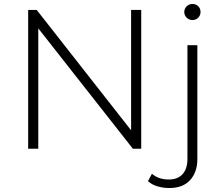

<svg xmlns="http://www.w3.org/2000/svg" viewBox="-20 -750 1121 968"><path d="M122 0V-700H165L641 -93V-700H692V0H650L173 -607V0ZM834 198Q803 198 774 189.5Q745 181 726 163L746 126Q779 155 831 155Q876 155 900.5 128Q925 101 925 50V-522H975V52Q975 118 938.5 158Q902 198 834 198ZM950 -649Q933 -649 921 -661Q909 -673 909 -689Q909 -706 921 -718Q933 -730 950 -730Q968 -730 979.5 -718.5Q991 -707 991 -690Q991 -673 979.5 -661Q968 -649 950 -649Z"/></svg>

Font: Montserrat Z Light
Style: Regular
Weight: 300
Designer: Julieta Ulanovsky
Foundry: Julieta Ulanovsky
Version: Version 8.000